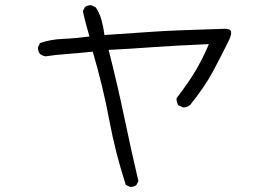

<svg xmlns="http://www.w3.org/2000/svg" viewBox="-20 -696 1040 743"><path d="M485.4 27.3Q499 27.3 507.8 20L515.6 4.9Q486.8 -117.7 461.4 -240Q436 -362.3 400.4 -502.9Q488.8 -507.3 566.9 -513.2Q645 -519 788.1 -525.4L783.2 -513.2Q763.2 -467.8 738.3 -424.8Q713.4 -381.8 663.6 -316.4Q663.1 -314.9 663.1 -313.5Q663.1 -299.3 670.4 -288.6L687 -280.8Q688.5 -280.3 689.9 -280.3Q704.6 -280.3 715.8 -290Q770.5 -357.4 803.5 -418.5Q836.4 -479.5 867.7 -543.5Q874.5 -559.6 874.5 -568.8Q874.5 -575.7 871.1 -579.1Q865.7 -584.5 851.1 -584.5Q848.6 -584.5 846.2 -584.5H845.7Q644 -578.6 564.9 -572.8Q485.8 -566.9 384.3 -560.5Q380.9 -584 378.4 -594.7Q375 -610.8 372.1 -621.1Q364.7 -646 350.6 -667.5L334.5 -675.3Q332.5 -675.8 331.1 -675.8Q317.4 -675.8 308.6 -668.5L300.8 -653.3Q308.6 -613.8 326.2 -554.7Q269 -547.4 222.2 -545.4Q175.3 -543.5 134.8 -529.3L127.4 -514.2Q127 -512.2 127 -510.7Q127 -496.6 134.8 -487.3Q144 -480 156.2 -478Q194.8 -483.9 236.1 -486.8Q277.3 -489.7 338.9 -496.1Q378.4 -362.3 402.8 -231.4Q426.8 -103.5 466.8 19.5L481.9 26.9Q483.9 27.3 485.4 27.3Z"/></svg>

Font: NaikaiFont
Style: Light
Weight: 300
Version: Version 1.89